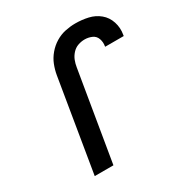

<svg xmlns="http://www.w3.org/2000/svg" viewBox="-172 -874 958 1005"><g transform="rotate(-30 307.0 -371.5)"><path d="M112 0H225L315 -540Q318 -560 325.5 -579.5Q333 -599 348 -615.5Q363 -632 383 -639Q403 -646 423 -646Q446 -646 466.5 -637Q487 -628 494.5 -606.5Q502 -585 498 -562V-559H610Q611 -563 611 -566Q618 -605 606 -642Q594 -679 565.5 -702.5Q537 -726 500 -734.5Q463 -743 423 -743Q393 -743 362 -736.5Q331 -730 303 -713Q275 -696 253.5 -670.5Q232 -645 220.5 -615.5Q209 -586 204 -556Z"/></g></svg>

Font: Iosevka Sparkle SmBdObl
Style: Regular
Weight: 600
Italic angle: -9°
Designer: Belleve Invis
Foundry: Belleve Invis
Version: Version 4.5.0; ttfautohint (v1.8.3)